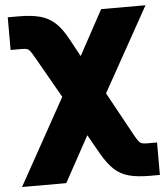

<svg xmlns="http://www.w3.org/2000/svg" viewBox="-53 -589 733 840"><g transform="rotate(-5 313.5 -168.5)"><path d="M9.8 204.1 279.8 -282.2H351.1L516.1 18.6Q527.3 38.6 534.2 47.6Q541 56.6 549.1 59.1Q557.1 61.5 572.3 61.5H615.2V204.1H572.3Q517.1 204.1 480 194.3Q442.9 184.6 415.5 159.2Q388.2 133.8 361.3 86.9L314 3.4L204.1 204.1ZM280.8 -65.9 116.7 -354Q105 -375 98.1 -384Q91.3 -393.1 83.5 -395.3Q75.7 -397.5 60.1 -397.5H12.2V-541H60.1Q115.7 -541 153.3 -531Q190.9 -521 219 -495.6Q247.1 -470.2 272 -423.8L315.4 -344.2L422.4 -541H617.2L352.5 -65.9Z"/></g></svg>

Font: Inter 17pt Black
Style: Regular
Weight: 900
Version: Version 4.001;git-66647c0bb